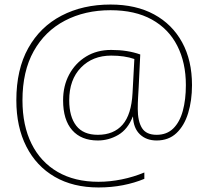

<svg xmlns="http://www.w3.org/2000/svg" viewBox="-20 -726 918 846"><path d="M826 -351Q826 -283 809 -227.5Q792 -172 757.5 -139.5Q723 -107 670 -107Q625 -107 596.5 -134Q568 -161 566 -212H565Q543 -156 501 -131.5Q459 -107 411 -107Q338 -107 298 -152.5Q258 -198 258 -284Q258 -348 285 -398Q312 -448 359.5 -477Q407 -506 470 -506Q506 -506 538 -501Q570 -496 598 -486L591 -341Q590 -323 588.5 -297.5Q587 -272 587 -246Q587 -192 605.5 -162Q624 -132 670 -132Q715 -132 743.5 -160Q772 -188 785.5 -237.5Q799 -287 799 -351Q799 -450 761 -524.5Q723 -599 649 -640Q575 -681 467 -681Q354 -681 266 -635Q178 -589 128.5 -500.5Q79 -412 79 -284Q79 -173 119 -92.5Q159 -12 234 31.5Q309 75 414 75Q464 75 516 64.5Q568 54 616 34V62Q573 80 522 90Q471 100 414 100Q302 100 221 53Q140 6 96 -80.5Q52 -167 52 -284Q52 -420 104.5 -514Q157 -608 251 -657Q345 -706 467 -706Q579 -706 659 -662.5Q739 -619 782.5 -539.5Q826 -460 826 -351ZM285 -284Q285 -212 316 -172Q347 -132 411 -132Q481 -132 520 -176.5Q559 -221 564 -316L572 -466Q529 -481 470 -481Q388 -481 336.5 -428Q285 -375 285 -284Z"/></svg>

Font: Noto Sans Lao Looped Thin
Style: Regular
Weight: 100
Designer: Mark Frömberg, Ben Mitchell
Foundry: The Fontpad Ltd
Version: Version 1.002; ttfautohint (v1.8.4.7-5d5b)